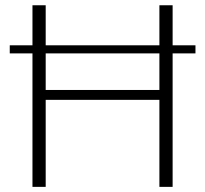

<svg xmlns="http://www.w3.org/2000/svg" viewBox="-20 -728 800 748"><path d="M652.5 -551.5H741.5V-520H652.5V0H601V-339H158V0H106.5V-520H18V-551.5H106.5V-707.5H158V-551.5H601V-707.5H652.5ZM601 -377.5V-520H158V-377.5Z"/></svg>

Font: Lato Light
Style: Regular
Weight: 300
Designer: Lukasz Dziedzic
Foundry: tyPoland Lukasz Dziedzic
Version: Version 2.007; 2014-02-27